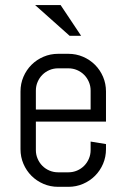

<svg xmlns="http://www.w3.org/2000/svg" viewBox="-20 -720 494 750"><path d="M394 -137.2Q394 -106.9 382.6 -80.1Q371.1 -53.2 351.1 -33.2Q331.1 -13.2 304.2 -1.7Q277.3 9.8 247.1 9.8H207Q176.8 9.8 149.9 -1.7Q123 -13.2 103 -33.2Q83 -53.2 71.5 -80.1Q60.1 -106.9 60.1 -137.2V-362.8Q60.1 -393.1 71.5 -419.9Q83 -446.8 103 -466.8Q123 -486.8 149.9 -498.3Q176.8 -509.8 207 -509.8H247.1Q277.3 -509.8 304.2 -498.3Q331.1 -486.8 351.1 -466.8Q371.1 -446.8 382.6 -419.9Q394 -393.1 394 -362.8V-245.1H120.1V-133.8Q120.1 -115.7 127 -99.9Q133.8 -84 145.5 -72.3Q157.2 -60.5 173.1 -53.7Q189 -46.9 207 -46.9H247.1Q265.1 -46.9 281 -53.7Q296.9 -60.5 308.6 -72.3Q320.3 -84 327.1 -99.9Q334 -115.7 334 -133.8V-167L394 -157.2V-137.2ZM334 -366.2Q334 -384.3 327.1 -400.1Q320.3 -416 308.6 -427.7Q296.9 -439.5 281 -446.3Q265.1 -453.1 247.1 -453.1H207Q189 -453.1 173.1 -446.3Q157.2 -439.5 145.5 -427.7Q133.8 -416 127 -400.1Q120.1 -384.3 120.1 -366.2V-292H334ZM117.2 -700.2H216.8L296.9 -580.1H252Z"/></svg>

Font: Abel
Style: Regular
Weight: 400
Designer: Matthew Desmond
Foundry: Matthew Desmond
Version: Version 1.002